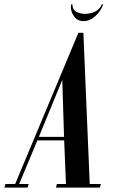

<svg xmlns="http://www.w3.org/2000/svg" viewBox="-76 -847 565 867"><path d="M383.8 -827.2H390.2Q379.5 -796.8 354.4 -774.1Q329.2 -751.5 301 -751.5Q274 -751.5 257.5 -774.2Q241 -797 244.8 -827.2H251.2Q251 -808 262.4 -798.6Q273.8 -789.2 287.6 -786.8Q301.5 -784.2 308.2 -784.2Q314.8 -784.2 329.8 -786.8Q344.8 -789.2 360.2 -798.6Q375.8 -808 383.8 -827.2ZM-56.2 0 -51.5 -16H-7.5L278 -699H300.5L329.2 -16H379.5L374.8 0H176.8L180.8 -16H221.8L213.8 -213H92.8L10.5 -16H53.2L49 0ZM205.2 -486.2 99.5 -229H213.2Z"/></svg>

Font: Emberly Black
Style: Italic
Weight: 900
Italic angle: -12°
Designer: Rajesh Rajput
Foundry: Rajesh Rajput
Version: Version 1.000